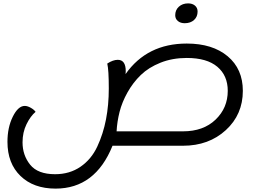

<svg xmlns="http://www.w3.org/2000/svg" viewBox="-20 -835 1520 1133"><path d="M1070 -698Q1045 -698 1029.5 -711Q1014 -724 1014 -745Q1014 -776 1035.5 -795.5Q1057 -815 1090 -815Q1115 -815 1130.5 -802Q1146 -789 1146 -767Q1146 -736 1125 -717Q1104 -698 1070 -698ZM308 278Q178 278 101 203.5Q24 129 24 2Q24 -83 55.5 -146.5Q87 -210 126 -210Q142 -210 161.5 -199Q181 -188 190 -175Q160 -150 136.5 -102Q113 -54 113 5Q113 81 158 137Q203 193 305 193Q391 193 455 149Q519 105 554 30Q589 -45 605.5 -130.5Q622 -216 622 -313Q622 -422 613 -460Q647 -482 675 -482Q722 -482 722 -415Q722 -404 721 -398Q848 -578 1082 -578Q1234 -578 1323.5 -503Q1413 -428 1413 -299Q1413 -159 1312.5 -67Q1212 25 1060 25H644Q542 278 308 278ZM1082 -493Q997 -493 927 -465Q857 -437 811 -392.5Q765 -348 732.5 -290Q700 -232 685.5 -174.5Q671 -117 668 -60H1060Q1180 -60 1252 -129Q1324 -198 1324 -299Q1324 -389 1262.5 -441Q1201 -493 1082 -493Z"/></svg>

Font: Lemonada Light
Style: Regular
Weight: 300
Designer: Mohamed Gaber (Arabic), Eduardo Tunni (Latin)
Foundry: Kief Type Foundry
Version: Version 4.004